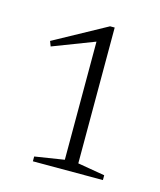

<svg xmlns="http://www.w3.org/2000/svg" viewBox="-69 -732 402 482"><g transform="rotate(15 132.0 -491.0)"><path d="M136.5 -326.5V-640L143 -636L28.5 -592L23.5 -605L159.5 -679.5H171.5V-326.5L242 -314.5V-302H60V-314.5Z"/></g></svg>

Font: Newsreader 16pt 16pt ExtraLight
Style: Regular
Weight: 250
Version: Version 1.003